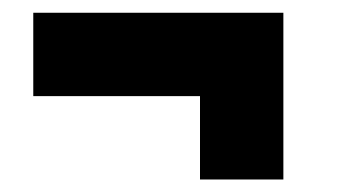

<svg xmlns="http://www.w3.org/2000/svg" viewBox="-20 -287 540 307"><path d="M33.2 -266.6H433.1V0H299.8V-133.3H33.2Z"/></svg>

Font: Malkor
Style: Bold
Weight: 700
Version: Version 1.3